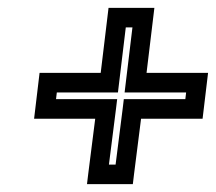

<svg xmlns="http://www.w3.org/2000/svg" viewBox="-20 -560 551 490"><path d="M349 -540H282H257L254 -515L237 -374H106H81L78 -349L70 -282L67 -257H92H223L205 -115L202 -90H227H294H319L322 -115L340 -257H472H497L500 -282L508 -349L511 -374H486H354L371 -515L374 -540H349ZM318 -490 301 -349 298 -324H323H455L453 -307H321H296L293 -282L275 -140H258L276 -282L279 -307H254H123L125 -324H256H281L284 -349L301 -490H318Z"/></svg>

Font: Gamestation Text Outline
Style: Italic
Weight: 400
Designer: Jonas Hecksher
Foundry: Jonas Hecksher, Playtypeª, e-types AS
Version: Version 1.003